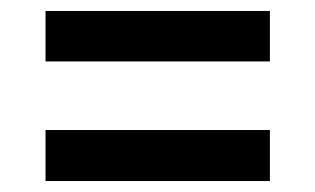

<svg xmlns="http://www.w3.org/2000/svg" viewBox="-20 -527 575 350"><path d="M63 -290H472V-197H63ZM63 -507H472V-415H63Z"/></svg>

Font: Encode Sans Normal
Style: SemiBold
Weight: 600
Designer: Pablo Impallari, Andres Torresi
Foundry: Pablo Impallari, Andres Torresi
Version: Version 1.000; ttfautohint (v1.00) -l 8 -r 50 -G 200 -x 14 -